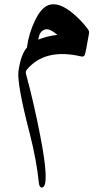

<svg xmlns="http://www.w3.org/2000/svg" viewBox="-20 -345 492 881"><path d="M155.8 -163.1Q192.4 -178.7 243.2 -185.1Q207.5 -215.3 187.5 -210Q160.2 -202.6 155.8 -163.1ZM103.5 -126.5Q111.8 -191.4 140.4 -250.5Q168.9 -309.6 202.1 -321.3Q249 -338.9 316.4 -282.2Q352.1 -252 381.3 -213.9Q390.1 -202.6 388.7 -192.9Q373.5 -105.5 369.6 -94.5Q365.7 -83.5 353 -85.9Q187 -125 103.5 -25.9Q96.2 -17.1 99.1 -6.3Q134.8 124 165 279.8Q210 511.2 172.9 515.6Q160.2 517.1 157.7 489.7Q148.4 393.1 116.2 266.6Q56.6 37.1 64.9 -20Q76.2 -96.7 103.5 -126.5Z"/></svg>

Font: Amiri
Style: Regular
Weight: 400
Designer: Khaled Hosny
Version: Version 000.108